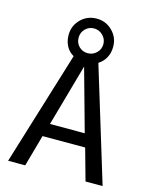

<svg xmlns="http://www.w3.org/2000/svg" viewBox="-116 -846 731 922"><g transform="rotate(15 250.0 -385.0)"><path d="M311.5 -659.2Q311.5 -684.6 293 -702.6Q274.4 -720.7 250 -720.7Q223.6 -720.7 206.1 -702.6Q188.5 -684.6 188.5 -659.2Q188.5 -632.8 206.1 -615.2Q223.6 -597.7 250 -597.7Q274.4 -597.7 293 -615.2Q311.5 -632.8 311.5 -659.2ZM250 -531.2 163.1 -222.7H335.9ZM188.5 -566.4Q164.1 -580.1 151.4 -604.5Q138.7 -628.9 138.7 -659.2Q138.7 -705.1 170.9 -737.3Q203.1 -769.5 250 -769.5Q295.9 -769.5 328.1 -737.3Q360.4 -705.1 360.4 -659.2Q360.4 -628.9 347.7 -605Q335 -581.1 311.5 -566.4L484.4 0H399.4L355.5 -157.2H143.6L99.6 0H14.6Z"/></g></svg>

Font: BabelStone Pseudographica Colour
Style: Regular
Weight: 400
Designer: Andrew West
Foundry: BabelStone
Version: Version 16.0.0